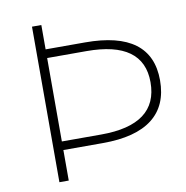

<svg xmlns="http://www.w3.org/2000/svg" viewBox="-79 -775 824 850"><g transform="rotate(-10 333.0 -349.5)"><path d="M339.8 -589.8Q637.2 -589.8 637.2 -367.2Q637.2 -253.4 562.3 -195.3Q487.3 -137.2 339.8 -137.2H162.1V0H120.1V-699.2H162.1V-589.8ZM338.9 -175.8Q594.2 -175.8 594.2 -366.2Q594.2 -550.8 338.9 -550.8H162.1V-175.8Z"/></g></svg>

Font: Montserrat-Arabic ExtraLight
Style: Regular
Weight: 275
Designer: Mohamed Gaber
Foundry: Kief Type Foundry
Version: Version 5.008;PS 005.008;hotconv 1.0.88;makeotf.lib2.5.64775